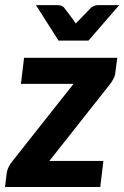

<svg xmlns="http://www.w3.org/2000/svg" viewBox="-34 -746 496 766"><path d="M0 0ZM426.5 -459.5Q425.5 -445 418.8 -432Q412 -419 404 -409L163 -104H378.5L366 0H-14L-7 -57Q-6 -65.5 0 -78.8Q6 -92 15.5 -103L259.5 -411.5H49.5L62 -515.5H434ZM319 -584H199.5L109.5 -725.5H197Q204.5 -725.5 211 -722.8Q217.5 -720 221 -716.5L259.5 -665.5Q264 -659.5 268.5 -652Q271.5 -656 274.8 -659.2Q278 -662.5 281 -665.5L330.5 -716.5Q335 -719.5 342.2 -722.5Q349.5 -725.5 357 -725.5H441.5Z"/></svg>

Font: Lato Heavy
Style: Italic
Weight: 800
Italic angle: -7°
Designer: Lukasz Dziedzic
Foundry: tyPoland Lukasz Dziedzic
Version: Version 2.007; 2014-02-27